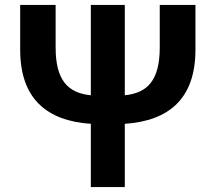

<svg xmlns="http://www.w3.org/2000/svg" viewBox="-20 -760 877 780"><path d="M62 -740V-558C62 -359 170 -269 349 -257V0H487V-257C666 -269 774 -359 774 -558V-740H629V-567C629 -434 579 -382 487 -373V-740H349V-373C256 -382 206 -434 206 -567V-740Z"/></svg>

Font: Kinto Sans
Style: Bold
Weight: 700
Designer: Authors: Ryoko NISHIZUKA  (kana & ideographs); Paul D. Hunt (Latin, Greek & Cyrillic); Wenlong ZHANG  (bopomofo); Sandol
Foundry: Adobe Systems Incorporated, ookami Inc.
Version: Version 0.001